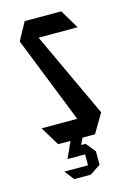

<svg xmlns="http://www.w3.org/2000/svg" viewBox="-105 -561 516 765"><g transform="rotate(-15 153.5 -178.5)"><path d="M85 -430 76 -508H227L273 -431V-430ZM185 -59 36 -435 76 -508 276 -79V-78ZM78 0 31 -77V-78H276L230 0ZM146 67 156 27H184L216 66V67ZM99 67V66L129 0H178V1L146 67ZM104 151 74 113V112H171V151ZM171 151V67H216V122L172 151Z"/></g></svg>

Font: Foldit
Style: Regular
Weight: 400
Version: Version 1.003